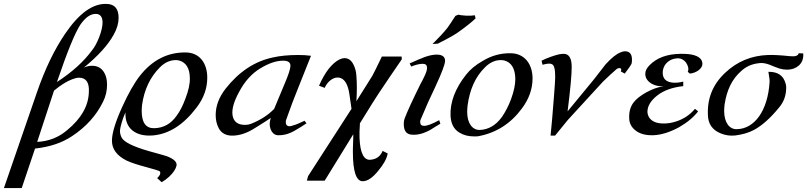

<svg xmlns="http://www.w3.org/2000/svg" viewBox="-110 -686 4124 981"><path d="M181 -267C234 -423 274 -521 302 -562C327 -597 352 -615 379 -615C402 -615 414 -600 414 -571C414 -551 408 -525 396 -494C385 -467 374 -446 361 -430C318 -371 258 -317 181 -267ZM166 -223C201 -252 232 -271 259 -281C272 -286 283 -289 294 -289C330 -289 347 -264 344 -215C342 -145 305 -80 233 -21C190 16 139 36 80 39ZM319 -341C391 -400 442 -456 471 -509C488 -539 496 -568 496 -595C496 -641 476 -665 435 -666C364 -669 294 -618 223 -514C168 -433 120 -334 79 -215L-90 275H1L69 73C144 65 207 44 259 9C330 -38 382 -96 416 -165C430 -192 437 -222 437 -253C437 -276 433 -296 424 -312C411 -337 390 -350 360 -350C347 -350 333 -347 319 -341Z M894 -136C931 -184 949 -235 949 -289C949 -364 909 -418 838 -418C746 -419 668 -379 605 -299C576 -262 546 -209 515 -141C480 -64 462 -6 462 33C462 76 487 109 536 134C559 145 593 156 638 168C679 179 701 186 706 189C708 191 709 194 709 198C709 205 704 214 693 224L716 245C745 228 766 208 780 187C786 178 790 169 792 160C795 142 779 126 742 112C741 111 711 103 654 87C569 63 522 39 511 16C506 5 503 -5 503 -16C503 -26 507 -45 516 -73C520 -85 525 -98 531 -112C527 -29 584 13 671 6C754 -1 828 -49 894 -136ZM860 -288C861 -258 853 -223 838 -184C825 -148 810 -118 792 -94C763 -53 725 -32 678 -31C635 -30 614 -60 614 -119C614 -129 615 -140 616 -151C627 -228 657 -292 707 -342C732 -367 759 -379 789 -379C795 -379 800 -378 805 -377C841 -367 859 -337 860 -288Z M1289 -128C1260 -98 1221 -73 1174 -54C1164 -50 1153 -48 1141 -48C1104 -48 1083 -65 1078 -98C1074 -129 1085 -168 1112 -217C1140 -270 1176 -310 1219 -336C1263 -363 1302 -376 1337 -376C1362 -376 1374 -367 1374 -350C1374 -335 1364 -304 1343 -255L1290 -128ZM1479 -401C1458 -404 1436 -405 1413 -405C1365 -405 1321 -401 1282 -392C1190 -372 1110 -319 1042 -232C1009 -189 992 -145 992 -98C992 -73 997 -51 1008 -30C1022 -5 1045 7 1076 7C1114 7 1153 -6 1193 -32C1224 -51 1251 -68 1273 -83V-82C1270 -72 1268 -62 1268 -53C1268 -21 1286 5 1310 5C1341 6 1372 -3 1405 -24C1418 -31 1435 -42 1456 -56L1446 -69C1421 -57 1402 -49 1390 -46C1382 -43 1375 -41 1370 -41C1354 -41 1348 -51 1351 -71C1374 -136 1395 -192 1414 -238Z M1942 -397H1841C1814 -340 1797 -307 1792 -298L1711 -169C1714 -218 1714 -261 1711 -298C1710 -321 1704 -341 1695 -358C1684 -379 1669 -389 1650 -389C1643 -389 1635 -387 1626 -383C1587 -364 1551 -319 1520 -248L1549 -237C1560 -264 1587 -290 1615 -290C1620 -290 1626 -289 1631 -287C1654 -278 1668 -251 1675 -206L1686 -130L1464 214L1458 237H1549L1695 0C1695 11 1695 26 1694 45C1693 66 1693 81 1693 90C1693 190 1710 240 1743 240C1768 240 1794 222 1823 186C1850 154 1866 125 1871 98L1845 85C1834 112 1814 127 1785 130C1750 135 1730 98 1727 19C1726 0 1727 -25 1729 -56C1782 -142 1814 -193 1825 -209C1862 -265 1902 -323 1943 -383Z M2164 -375C2164 -396 2150 -407 2121 -407C2104 -407 2084 -403 2061 -395C2045 -389 2019 -378 1983 -362L1991 -346C2014 -355 2033 -360 2050 -360C2065 -360 2072 -353 2072 -339C2072 -328 2067 -313 2057 -293C2051 -280 2045 -268 2038 -256C1997 -173 1971 -116 1960 -87C1955 -76 1953 -64 1953 -53C1953 -18 1966 0 1993 2C2024 5 2057 -4 2093 -25C2106 -33 2121 -43 2140 -54L2134 -72C2099 -53 2073 -43 2057 -43C2044 -43 2037 -49 2037 -62C2037 -65 2037 -68 2038 -72C2065 -137 2090 -193 2113 -240C2147 -313 2164 -358 2164 -375ZM2316 -608C2304 -606 2289 -605 2271 -606C2252 -607 2239 -609 2232 -611L2217 -605C2198 -575 2184 -555 2177 -545C2160 -523 2134 -495 2100 -461C2118 -462 2127 -463 2127 -463C2183 -491 2220 -512 2239 -527C2274 -552 2301 -574 2320 -592Z M2556 -131C2593 -180 2611 -232 2611 -285C2611 -360 2569 -413 2500 -414C2449 -415 2401 -402 2355 -374C2320 -354 2292 -331 2271 -304C2216 -234 2189 -164 2192 -94C2194 -54 2209 -25 2238 -8C2259 5 2284 11 2313 11C2321 11 2328 11 2334 10C2425 -7 2499 -54 2556 -131ZM2523 -283C2523 -254 2516 -220 2501 -179C2488 -144 2472 -114 2455 -89C2424 -46 2385 -23 2340 -22C2303 -22 2277 -57 2277 -114C2277 -125 2278 -136 2279 -147C2290 -229 2319 -294 2368 -342C2393 -367 2420 -379 2449 -379C2456 -379 2462 -378 2467 -377C2503 -367 2522 -336 2523 -283Z M3117 -361C3118 -366 3119 -373 3119 -381C3119 -410 3107 -424 3083 -424C3076 -424 3069 -422 3062 -419C3040 -411 3014 -390 2984 -357L2925 -281L2790 -117C2804 -228 2811 -303 2811 -344C2811 -389 2797 -411 2770 -411C2763 -411 2754 -410 2744 -408C2717 -401 2688 -391 2657 -376L2662 -355C2676 -359 2687 -361 2695 -361C2706 -361 2713 -358 2717 -352C2726 -339 2729 -307 2725 -256C2723 -223 2718 -163 2711 -77L2703 7H2726L2792 -74L2971 -269C3000 -297 3022 -317 3037 -330C3042 -335 3048 -338 3055 -338C3064 -338 3067 -332 3062 -321L3082 -310C3101 -335 3113 -352 3117 -361Z M3415 -310C3447 -313 3479 -335 3479 -360C3479 -367 3477 -373 3474 -379C3460 -402 3424 -412 3367 -411C3299 -410 3246 -391 3209 -353C3194 -338 3187 -324 3187 -309C3187 -288 3198 -271 3220 -258C3238 -248 3258 -244 3281 -246C3252 -241 3223 -231 3192 -214C3162 -197 3140 -180 3126 -161C3110 -139 3103 -112 3105 -79C3106 -57 3115 -38 3134 -22C3156 -3 3187 6 3226 5C3267 4 3311 -10 3358 -35C3400 -59 3433 -86 3457 -117L3441 -130C3415 -99 3382 -77 3343 -65C3322 -58 3301 -55 3281 -55C3244 -55 3219 -66 3206 -87C3201 -96 3198 -106 3198 -115C3198 -144 3215 -172 3248 -198C3281 -224 3326 -240 3381 -246V-269C3361 -264 3342 -262 3325 -264C3292 -268 3276 -285 3276 -315C3276 -328 3280 -341 3287 -353C3300 -372 3319 -384 3342 -387C3364 -391 3382 -384 3396 -365C3407 -348 3410 -332 3404 -319L3415 -310Z M3971 -414C3968 -401 3953 -396 3926 -399C3878 -404 3841 -406 3814 -405C3728 -402 3655 -371 3595 -314C3532 -255 3503 -183 3507 -98C3508 -53 3530 -22 3571 -5C3597 6 3623 9 3648 6C3685 1 3716 -8 3742 -22C3783 -44 3826 -82 3870 -136C3895 -165 3907 -199 3907 -239C3907 -246 3906 -253 3904 -259C3893 -300 3864 -320 3816 -319C3821 -292 3823 -274 3822 -266C3813 -122 3746 -27 3654 -26C3617 -25 3590 -60 3590 -119C3590 -130 3591 -140 3592 -151C3603 -226 3631 -283 3677 -323C3702 -346 3731 -359 3766 -363C3783 -366 3802 -363 3823 -355C3839 -348 3855 -342 3872 -336C3885 -332 3898 -330 3911 -330C3935 -330 3955 -337 3970 -350C3988 -365 3996 -386 3994 -413Z"/></svg>

Font: GFS Pyrsos
Style: Regular
Weight: 400
Designer: George Matthiopoulos
Foundry: George Matthiopoulos
Version: Version 1.0